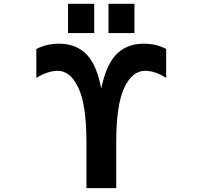

<svg xmlns="http://www.w3.org/2000/svg" viewBox="-20 -966 1040 988"><path d="M719.7 -741.2Q784.2 -741.2 835 -713.9V-565.4Q777.3 -601.6 726.6 -601.6Q660.2 -601.6 619.1 -513.7Q578.1 -425.8 578.1 -234.4V2H424.8V-234.4Q424.8 -426.8 383.3 -514.2Q341.8 -601.6 277.3 -601.6Q226.6 -601.6 167 -565.4V-713.9Q219.7 -741.2 284.2 -741.2Q375 -741.2 429.7 -681.6Q479.5 -626 501 -509.8Q524.4 -626 574.2 -681.6Q628.9 -741.2 719.7 -741.2ZM330.1 -795.9V-946.3H464.8V-795.9ZM538.1 -795.9V-946.3H671.9V-795.9Z"/></svg>

Font: GenEi Gothic M Regular
Style: Bold
Weight: 700
Designer: o_tamon (Modified); [Source Han Sans]
Ryoko NISHIZUKA  (kana & ideographs); Paul D. Hunt (Latin, Greek & Cyrillic); Wenl
Version: Version 1.1a;Original Version 1.004